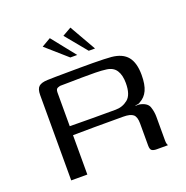

<svg xmlns="http://www.w3.org/2000/svg" viewBox="-118 -754 833 862"><g transform="rotate(-20 298.5 -323.0)"><path d="M362 -189Q362 -189 334 -189Q306 -189 259 -189Q212 -189 155 -188V0H78V-408Q78 -437 90.5 -448Q103 -459 132 -460Q147 -461 171.5 -461Q196 -461 226 -461.5Q256 -462 287.5 -462Q319 -462 348.5 -462Q378 -462 401 -461Q424 -460 437 -459Q489 -454 513 -424.5Q537 -395 537 -337Q537 -291 524.5 -264Q512 -237 487 -224Q484 -221 477.5 -219.5Q471 -218 464 -218V-216Q468 -216 473 -216Q478 -216 481 -216Q519 -209 527 -185.5Q535 -162 535 -138V-24Q535 -14 537 -7.5Q539 -1 540 0H486Q472 0 464 -5Q456 -10 456 -29V-135Q456 -166 442.5 -177.5Q429 -189 395 -189ZM155 -231Q169 -231 199 -230.5Q229 -230 264.5 -230Q300 -230 330 -230Q360 -230 374 -230Q407 -230 432.5 -250.5Q458 -271 458 -327Q458 -365 443.5 -387.5Q429 -410 397 -414Q376 -417 345 -417.5Q314 -418 281 -417.5Q248 -417 220 -416.5Q192 -416 178 -416Q175 -416 165 -412.5Q155 -409 155 -392ZM263 -520 163 -608 206 -633 296 -520ZM351 -520 267 -622 309 -646 381 -520Z"/></g></svg>

Font: Genos
Style: Regular
Weight: 400
Designer: Robert E. Leuschke
Foundry: Robert E. Leuschke
Version: Version 1.010